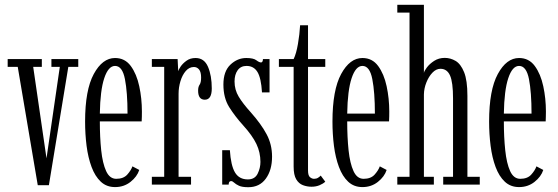

<svg xmlns="http://www.w3.org/2000/svg" viewBox="-20 -770 2326 801"><path d="M137.5 2.5 54 -491H12V-523.5H154.5V-491H118.5L174 -109.5L229.5 -491H194.5V-523.5H306.5V-491H265L184 2.5Z M460 10.5Q424.5 10.5 400.5 -12Q376.5 -34.5 362 -73.5Q347.5 -112.5 341.2 -161.5Q335 -210.5 335 -263Q335 -394.5 371.2 -461.2Q407.5 -528 460 -528Q501 -528 525.5 -494.8Q550 -461.5 561 -410.2Q572 -359 572 -305Q572 -294.5 571.8 -284Q571.5 -273.5 571 -263.5H396.5Q396.5 -197.5 402.2 -143Q408 -88.5 422.8 -56.2Q437.5 -24 465 -24Q495 -24 510.8 -41.5Q526.5 -59 532.5 -76L561 -61Q552 -33 524.5 -11.2Q497 10.5 460 10.5ZM460 -495Q432 -495 415 -444Q398 -393 396.5 -296H512Q512 -385 501.2 -440Q490.5 -495 460 -495Z M613.5 0V-32.5H665V-491H613.5V-523.5H721L723.5 -473Q724.5 -478.5 733.2 -491.8Q742 -505 757.8 -516.5Q773.5 -528 796 -528Q832 -528 847.8 -491.2Q863.5 -454.5 863.5 -401Q863.5 -354 834.5 -354Q806.5 -354 806.5 -392Q806.5 -408 812.8 -416.8Q819 -425.5 819 -446.5Q819 -469.5 810.5 -480Q802 -490.5 789 -490.5Q769.5 -490.5 755 -473.8Q740.5 -457 732.8 -431.2Q725 -405.5 725 -378.5V-32.5H777V0Z M1016 11Q990 11 976.8 4.8Q963.5 -1.5 956.8 -8Q950 -14.5 944 -14.5Q934 -14.5 934 0H907V-143.5H939Q943 -80 960.2 -50.8Q977.5 -21.5 1014 -21.5Q1043 -21.5 1054.8 -45.2Q1066.5 -69 1066.5 -94.5Q1066.5 -134 1049.8 -169.2Q1033 -204.5 994 -247.5Q960.5 -284.5 936.2 -323Q912 -361.5 912 -417.5Q912 -472.5 941.2 -500.2Q970.5 -528 1007.5 -528Q1037 -528 1049.2 -518.8Q1061.5 -509.5 1069 -509.5Q1076.5 -509.5 1077 -523.5H1104.5V-384.5H1073Q1069.5 -444.5 1054 -469.8Q1038.5 -495 1008.5 -495Q984.5 -495 971.5 -477Q958.5 -459 958.5 -430Q958.5 -395.5 975.8 -366.8Q993 -338 1027 -300.5Q1069.5 -252.5 1092.2 -210Q1115 -167.5 1115 -116.5Q1115 -60.5 1089 -24.8Q1063 11 1016 11Z M1279.5 9Q1261 9 1243.8 2.5Q1226.5 -4 1215.8 -22Q1205 -40 1205 -75V-491H1143.5V-523.5H1205Q1216 -546 1223 -586.8Q1230 -627.5 1232 -664.5H1265V-523.5H1337V-491H1265V-59Q1265 -37.5 1273.2 -30.8Q1281.5 -24 1290 -24Q1300 -24 1307 -28.5Q1314 -33 1318 -37.5L1337 -12Q1328 -3.5 1313 2.8Q1298 9 1279.5 9Z M1492 10.5Q1456.5 10.5 1432.5 -12Q1408.5 -34.5 1394 -73.5Q1379.5 -112.5 1373.2 -161.5Q1367 -210.5 1367 -263Q1367 -394.5 1403.2 -461.2Q1439.5 -528 1492 -528Q1533 -528 1557.5 -494.8Q1582 -461.5 1593 -410.2Q1604 -359 1604 -305Q1604 -294.5 1603.8 -284Q1603.5 -273.5 1603 -263.5H1428.5Q1428.5 -197.5 1434.2 -143Q1440 -88.5 1454.8 -56.2Q1469.5 -24 1497 -24Q1527 -24 1542.8 -41.5Q1558.5 -59 1564.5 -76L1593 -61Q1584 -33 1556.5 -11.2Q1529 10.5 1492 10.5ZM1492 -495Q1464 -495 1447 -444Q1430 -393 1428.5 -296H1544Q1544 -385 1533.2 -440Q1522.5 -495 1492 -495Z M1637.5 0V-32.5H1688.5V-717.5H1637.5V-750H1748.5V-465.5Q1749.5 -473.5 1760.8 -488.5Q1772 -503.5 1791.2 -516Q1810.5 -528.5 1835.5 -528.5Q1859 -528.5 1880.5 -516Q1902 -503.5 1916 -469.2Q1930 -435 1930 -370V-32.5H1981.5V0H1829V-32.5H1870V-359Q1870 -427 1857.5 -455Q1845 -483 1817.5 -483Q1799.5 -483 1784 -466.8Q1768.5 -450.5 1758.8 -426Q1749 -401.5 1748.5 -376V-32.5H1790V0Z M2145.5 10.5Q2110 10.5 2086 -12Q2062 -34.5 2047.5 -73.5Q2033 -112.5 2026.8 -161.5Q2020.5 -210.5 2020.5 -263Q2020.5 -394.5 2056.8 -461.2Q2093 -528 2145.5 -528Q2186.5 -528 2211 -494.8Q2235.5 -461.5 2246.5 -410.2Q2257.5 -359 2257.5 -305Q2257.5 -294.5 2257.2 -284Q2257 -273.5 2256.5 -263.5H2082Q2082 -197.5 2087.8 -143Q2093.5 -88.5 2108.2 -56.2Q2123 -24 2150.5 -24Q2180.5 -24 2196.2 -41.5Q2212 -59 2218 -76L2246.5 -61Q2237.5 -33 2210 -11.2Q2182.5 10.5 2145.5 10.5ZM2145.5 -495Q2117.5 -495 2100.5 -444Q2083.5 -393 2082 -296H2197.5Q2197.5 -385 2186.8 -440Q2176 -495 2145.5 -495Z"/></svg>

Font: Imbue 10pt Light
Style: Regular
Weight: 300
Designer: Tyler Finck
Foundry: Etcetera Type Company
Version: Version 1.102; ttfautohint (v1.8.3)